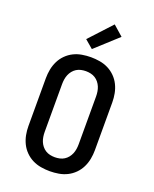

<svg xmlns="http://www.w3.org/2000/svg" viewBox="-177 -1082 954 1189"><g transform="rotate(20 300.0 -488.0)"><path d="M300 8Q271 8 241.5 3Q212 -2 186 -15Q160 -28 139 -49Q118 -70 105 -96.5Q92 -123 86.5 -152Q81 -181 81 -210V-525Q81 -554 86.5 -583Q92 -612 105 -638.5Q118 -665 139 -686Q160 -707 186 -720Q212 -733 241.5 -738Q271 -743 300 -743Q329 -743 358.5 -738Q388 -733 414 -720Q440 -707 461 -686Q482 -665 495 -638.5Q508 -612 513.5 -583Q519 -554 519 -525V-210Q519 -181 513.5 -152Q508 -123 495 -96.5Q482 -70 461 -49Q440 -28 414 -15Q388 -2 358.5 3Q329 8 300 8ZM300 -84Q316 -84 332 -87.5Q348 -91 361.5 -99.5Q375 -108 385 -120.5Q395 -133 401 -147.5Q407 -162 409.5 -178Q412 -194 412 -210V-525Q412 -541 409.5 -557Q407 -573 401 -587.5Q395 -602 385 -614.5Q375 -627 361.5 -635.5Q348 -644 332 -647.5Q316 -651 300 -651Q284 -651 268 -647.5Q252 -644 238.5 -635.5Q225 -627 215 -614.5Q205 -602 199 -587.5Q193 -573 190.5 -557Q188 -541 188 -525V-210Q188 -194 190.5 -178Q193 -162 199 -147.5Q205 -133 215 -120.5Q225 -108 238.5 -99.5Q252 -91 268 -87.5Q284 -84 300 -84ZM287 -792 233 -838 368 -984 434 -926Z"/></g></svg>

Font: Iosevka Etoile Semibold
Style: Regular
Weight: 600
Designer: Belleve Invis
Foundry: Belleve Invis
Version: Version 22.1.2; ttfautohint (v1.8.4)